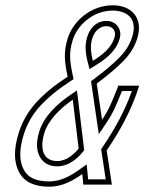

<svg xmlns="http://www.w3.org/2000/svg" viewBox="-20 -697 583 726"><path d="M291.2 -39 295 1H403L383.4 -128C433.8 -202.5 478.8 -283.2 506.3 -373H427.3L422.3 -360C401.6 -308.2 392.5 -284 365.9 -244L345.8 -381C387.1 -411.7 420.6 -440 446.2 -466C471.9 -492 489.6 -521 499.3 -553C522.8 -629.9 476.7 -677 406.3 -677C323.8 -677 256 -617.4 235.7 -551C220.6 -501.4 222.9 -466.9 235.7 -407C186.6 -375 146.7 -342.2 116.1 -308.5C85.5 -274.8 63.3 -235.7 49.7 -191C31.7 -132.3 32.4 -84.3 51.6 -47C70.9 -9.7 109.2 9 166.5 9C216.1 9 258.3 -15.4 291.2 -39ZM383.1 -598C405.9 -598 420.6 -580 413 -555C400.7 -515.1 366.2 -488.7 331 -467C327.1 -482.3 324.7 -496.8 323.8 -510.5C321.3 -552.6 341.9 -598 383.1 -598ZM196.2 -88C140.6 -88 130.5 -138.1 147.6 -194C163.4 -245.7 212.6 -291 255.1 -320L277.5 -135C259.6 -113.4 230.9 -88 196.2 -88ZM279.6 -55.3C247.7 -32.4 209.3 -11 166.5 -11C113.3 -11 84.3 -27.3 69.4 -56.2C53.4 -87.1 51.7 -129.3 68.8 -185.2C81.6 -227.1 102.2 -263.6 130.9 -295C160.1 -327.1 198.6 -359 246.6 -390.2L258.1 -397.7L255.3 -411.2C242.7 -470.3 240.8 -499.1 254.9 -545.2C272.7 -603.6 333.6 -657 406.3 -657C418.4 -657 429.4 -655.4 439 -652.5C475.8 -641.3 496.4 -611.7 480.2 -558.8C471.4 -530.1 455.6 -504 432 -480C407.4 -455.1 374.6 -427.3 333.8 -397.1L324.2 -389.9L353.6 -189.5L382.5 -232.9C410.2 -274.5 420.3 -301.1 441 -352.7C452 -352.7 467.5 -353 478.7 -353C451.4 -275.2 411.7 -205.5 366.8 -139.2L362.5 -132.7L379.7 -19H313.2L307.8 -75.5ZM383.1 -618C323.5 -618 301.1 -555.2 303.9 -509.3C304.8 -494.2 307.4 -478.4 311.7 -462L318.5 -435.8L341.5 -450C377.3 -472 417.4 -501.2 432.1 -549.2C433.9 -555 434.8 -560.8 435 -566.5C435.7 -596.7 411.7 -618 383.1 -618ZM196.2 -68C240.9 -68 273.8 -99.2 292.9 -122.2L298.4 -128.9L271 -355.1L243.8 -336.5C199.7 -306.4 146.6 -259.1 128.5 -199.9C123.1 -182.5 120.1 -165.3 120 -148.9C119.9 -106.7 143.9 -68 196.2 -68Z"/></svg>

Font: Din Kursivschrift
Style: EngGhost
Weight: 400
Version: Version 1.089